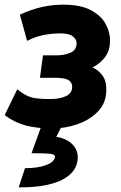

<svg xmlns="http://www.w3.org/2000/svg" viewBox="-37 -542 520 822"><path d="M186 8Q122 8 74 -4.5Q26 -17 -17 -49L37 -160Q60 -141 79.5 -132Q99 -123 122.5 -120.5Q146 -118 180 -118Q219 -118 245.5 -130.5Q272 -143 272 -170Q272 -190 255.5 -199.5Q239 -209 197 -209H134L147 -305H203Q239 -305 265 -316.5Q291 -328 291 -358Q290 -374 274.5 -386.5Q259 -399 221 -399Q185 -399 149.5 -392Q114 -385 79 -367L48 -479Q97 -502 142.5 -512Q188 -522 234 -522Q308 -522 352 -498.5Q396 -475 415.5 -439Q435 -403 434 -367Q434 -328 414.5 -300Q395 -272 359 -253Q382 -244 400.5 -220.5Q419 -197 418 -156Q418 -103 384 -66.5Q350 -30 296.5 -11Q243 8 186 8ZM43 260 70 178Q125 178 160 165Q195 152 198 131Q200 119 179 116.5Q158 114 98 114L152 -35L229 -6L204 44Q250 51 275 78Q300 105 295 144Q290 184 256 210.5Q222 237 167.5 249Q113 261 43 260Z"/></svg>

Font: Finlandica
Style: Bold Italic
Weight: 700
Italic angle: -8°
Designer: Niklas Ekholm, Juho Hiilivirta, Jaakko Suomalainen
Foundry: Helsinki Type Studio
Version: Version 1.064; ttfautohint (v1.8.4.7-5d5b)